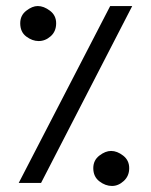

<svg xmlns="http://www.w3.org/2000/svg" viewBox="-20 -606 500 636"><path d="M42 0 345 -586H418L116 0ZM108 -470Q87 -470 67 -485Q47 -500 47 -529Q47 -555 67 -570.5Q87 -586 105 -586Q125 -586 145.5 -570.5Q166 -555 166 -529Q166 -502 148 -486Q130 -470 108 -470ZM351 10Q329 10 309 -5.5Q289 -21 289 -49Q289 -75 309 -90.5Q329 -106 348 -106Q368 -106 388 -90.5Q408 -75 408 -49Q408 -23 390 -6.5Q372 10 351 10Z"/></svg>

Font: Noto Sans Syriac
Style: Regular
Weight: 400
Designer: Patrick Giasson and the Monotype Design Team
Foundry: Monotype Imaging Inc.
Version: Version 2.000; ttfautohint (v1.8.3) -l 8 -r 50 -G 200 -x 14 